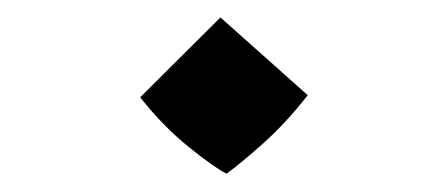

<svg xmlns="http://www.w3.org/2000/svg" viewBox="-20 -380 494 216"><path d="M234.9 -184.6Q221.2 -191.4 192.4 -214.6Q163.6 -237.8 137.7 -270.5L228 -360.4L326.2 -272.9Q301.8 -241.7 276.4 -219Q251 -196.3 234.9 -184.6Z"/></svg>

Font: Harmattan
Style: Bold
Weight: 700
Designer: George W. Nuss III and SIL International
Foundry: SIL International
Version: Version 4.000